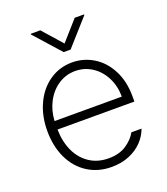

<svg xmlns="http://www.w3.org/2000/svg" viewBox="-137 -835 820 942"><g transform="rotate(-20 272.5 -364.0)"><path d="M46.9 -262.7Q46.9 -341.3 76.2 -404.1Q105.5 -466.8 157.7 -502.4Q210 -538.1 275.4 -538.1Q335.4 -538.1 386.2 -507.1Q437 -476.1 467.5 -417.5Q498 -358.9 498 -280.3V-252.9H96.7Q97.7 -189 120.8 -139.4Q144 -89.8 186.3 -62Q228.5 -34.2 285.2 -34.2Q341.3 -34.2 378.2 -59.1Q415 -84 432.6 -116.2H485.4Q473.6 -82 446.3 -53Q418.9 -23.9 377.7 -6.6Q336.4 10.7 285.2 10.7Q213.9 10.7 159.7 -24.2Q105.5 -59.1 76.2 -121.3Q46.9 -183.6 46.9 -262.7ZM448.2 -296.9Q448.2 -351.6 425.5 -396.5Q402.8 -441.4 363.3 -467.3Q323.7 -493.2 275.4 -493.2Q227.1 -493.2 187.5 -467.3Q147.9 -441.4 124 -396.5Q100.1 -351.6 97.2 -296.9ZM273.4 -637.7 363.3 -739.3H412.1V-735.4L291 -599.6H254.9L133.8 -735.4V-739.3H183.6Z"/></g></svg>

Font: Pretendard Std ExtraLight
Style: Regular
Weight: 200
Designer: Base glyphs from Inter by Rasmus Andersson; Hangeul glyphs from Noto Sans CJK(Source Han Sans) by Jang Soo-young and Kan
Foundry: Kil Hyung-jin
Version: Version 1.309